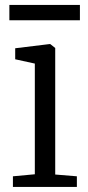

<svg xmlns="http://www.w3.org/2000/svg" viewBox="-20 -738 348 758"><path d="M31 0V-42L117.5 -50V-487L40 -504V-547.5L175.5 -564H178.5L198 -548.5V-49L283.5 -42V0ZM295.5 -718.5V-658H17V-718.5Z"/></svg>

Font: Merriweather 24pt Light
Style: Regular
Weight: 300
Designer: Eben Sorkin
Foundry: Eben Sorkin
Version: Version 2.100